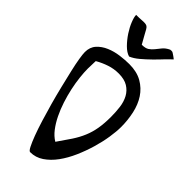

<svg xmlns="http://www.w3.org/2000/svg" viewBox="-313 -1090 1127 1127"><g transform="rotate(45 251.0 -526.0)"><path d="M21.5 -662.1Q21.5 -703.1 45.4 -729.5Q69.3 -755.9 105 -771Q140.6 -786.1 181.6 -791.5Q222.7 -796.9 255.9 -796.9Q319.3 -796.9 362.8 -772Q406.2 -747.1 433.1 -706.1Q460 -665 471.7 -611.3Q483.4 -557.6 483.4 -502Q483.4 -464.8 475.6 -414.6Q467.8 -364.3 452.1 -311Q436.5 -257.8 413.6 -205.6Q390.6 -153.3 360.4 -111.8Q330.1 -70.3 292.5 -44.9Q254.9 -19.5 210 -19.5Q201.2 -19.5 189 -43.5Q176.8 -67.4 161.6 -107.4Q146.5 -147.5 130.4 -199.7Q114.3 -252 98.6 -308.1Q83 -364.3 69.3 -420.9Q55.7 -477.5 44.4 -525.4Q33.2 -573.2 27.3 -609.4Q21.5 -645.5 21.5 -662.1ZM102.5 -606.4Q102.5 -575.2 106.9 -535.2Q111.3 -495.1 120.6 -452.1Q129.9 -409.2 144 -365.7Q158.2 -322.3 176.8 -284.2Q195.3 -246.1 218.8 -215.3Q242.2 -184.6 271.5 -167Q304.7 -213.9 329.1 -251Q353.5 -288.1 369.1 -325.2Q384.8 -362.3 392.1 -404.3Q399.4 -446.3 399.4 -502Q399.4 -542 394.5 -580.1Q389.6 -618.2 373.5 -647.9Q357.4 -677.7 328.1 -695.8Q298.8 -713.9 251 -713.9Q211.9 -713.9 175.3 -701.7Q138.7 -689.5 104.5 -669.9Q104.5 -667 104 -658.2Q103.5 -649.4 103.5 -639.2Q103.5 -628.9 103 -619.6Q102.5 -610.4 102.5 -606.4ZM223.6 -827.1Q197.3 -835 171.4 -861.3Q145.5 -887.7 125 -918.9Q104.5 -950.2 92.3 -981Q80.1 -1011.7 80.1 -1029.3Q108.4 -1029.3 125.5 -1030.8Q142.6 -1032.2 152.3 -1031.2Q162.1 -1030.3 168.5 -1026.4Q174.8 -1022.5 181.6 -1011.2Q188.5 -1000 198.7 -980Q209 -960 227.5 -928.7Q257.8 -928.7 272.9 -939Q288.1 -949.2 300.3 -964.4Q312.5 -979.5 326.2 -996.6Q339.8 -1013.7 366.2 -1026.4H370.1Q372.1 -1026.4 373 -1026.9Q374 -1027.3 375 -1027.3Q376 -1027.3 377.4 -1026.9Q378.9 -1026.4 380.9 -1026.4H383.8Q387.7 -1024.4 393.6 -1020.5Q399.4 -1016.6 405.8 -1012.2Q412.1 -1007.8 417 -1003.9Q419.9 -1001 420.9 -1000Q405.3 -986.3 382.8 -962.9Q360.4 -938.5 333 -911.6Q305.7 -884.8 277.8 -861.3Q250 -837.9 223.6 -827.1Z"/></g></svg>

Font: Gloria Hallelujah
Style: Regular
Weight: 400
Designer: Kimberly Geswein
Foundry: Kimberly Geswein
Version: Version 1.004 2010